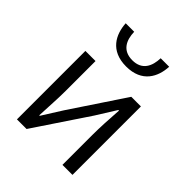

<svg xmlns="http://www.w3.org/2000/svg" viewBox="-222 -939 1071 1071"><g transform="rotate(45 313.0 -404.0)"><path d="M94 0H170L384 -320C405 -353 436 -403 457 -437H462C457 -366 453 -294 453 -236V0H532V-540H456L243 -220C222 -187 191 -137 170 -104H166C169 -174 174 -247 174 -304V-540H94ZM316 -639C441 -639 483 -725 487 -808H420C418 -744 393 -688 316 -688C238 -688 213 -744 211 -808H144C149 -725 191 -639 316 -639Z"/></g></svg>

Font: Noto Sans CJK HK DemiLight
Style: Regular
Weight: 350
Designer: Ryoko NISHIZUKA 西塚涼子 (kana, bopomofo & ideographs); Paul D. Hunt (Latin, Greek & Cyrillic); Sandoll Communications 산돌커뮤니
Foundry: Adobe
Version: Version 2.004;hotconv 1.0.118;makeotfexe 2.5.65603